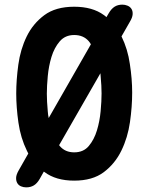

<svg xmlns="http://www.w3.org/2000/svg" viewBox="-20 -769 640 828"><path d="M300 10Q221 10 172 -27Q171 -28 169 -29L151 3Q140 22 126 30.5Q112 39 93 39Q81 39 70.5 34.5Q60 30 54.5 20.5Q49 11 49.5 -2.5Q50 -16 61 -35L102 -107L96 -119Q69 -174 59.5 -240Q50 -306 50 -366Q50 -424 59 -490Q68 -556 95 -611.5Q122 -667 171 -703.5Q220 -740 300 -740Q379 -740 428 -704Q434 -700 439 -695L449 -712Q460 -731 474 -740Q488 -749 508 -749Q519 -749 530 -744.5Q541 -740 547 -730.5Q553 -721 552 -707Q551 -693 540 -675L504 -612Q531 -557 540 -493Q550 -428 550 -370Q550 -309 540.5 -242.5Q531 -176 503.5 -119.5Q476 -63 427.5 -26.5Q379 10 300 10ZM190 -260 372 -578Q368 -585 363 -591Q340 -618 300 -618Q261 -618 237.5 -590.5Q214 -563 202 -523.5Q190 -484 186 -440.5Q182 -397 182 -365Q182 -333 186 -289Q187 -274 190 -260ZM300 -112Q340 -112 363 -139.5Q386 -167 398 -206.5Q410 -246 414 -289.5Q418 -333 418 -366Q418 -398 414 -441Q414 -447 413 -453L235 -143Q236 -141 238 -139Q261 -112 300 -112Z"/></svg>

Font: Maple Mono Normal NL
Style: Bold
Weight: 700
Monospace: yes
Designer: subframe7536
Version: Version 7.000